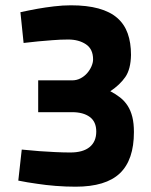

<svg xmlns="http://www.w3.org/2000/svg" viewBox="-20 -692 570 724"><path d="M57 -646Q89 -653 122 -659Q150 -664 183.5 -668Q217 -672 247 -672Q308 -672 351.5 -660Q395 -648 422 -624.5Q449 -601 461.5 -566Q474 -531 474 -485Q473 -431 452.5 -401.5Q432 -372 396 -348Q417 -337 433.5 -324Q450 -311 461.5 -293Q473 -275 479 -251Q485 -227 485 -194Q485 -89 432 -38.5Q379 12 265 12Q228 12 190 9Q152 6 120 1Q83 -4 49 -11L62 -128Q96 -125 129 -122Q157 -120 188.5 -118.5Q220 -117 245 -117Q293 -117 318 -137.5Q343 -158 343 -196Q343 -233 318.5 -251Q294 -269 252 -269H124V-389H252Q269 -389 283.5 -396.5Q298 -404 308.5 -416Q319 -428 325 -442Q331 -456 331 -468Q331 -507 304 -525Q277 -543 237 -543Q208 -543 178 -540.5Q148 -538 124 -536Q96 -533 69 -530L57 -646Z"/></svg>

Font: Panefresco 999wt
Style: Regular
Weight: 900
Version: Version 1.001